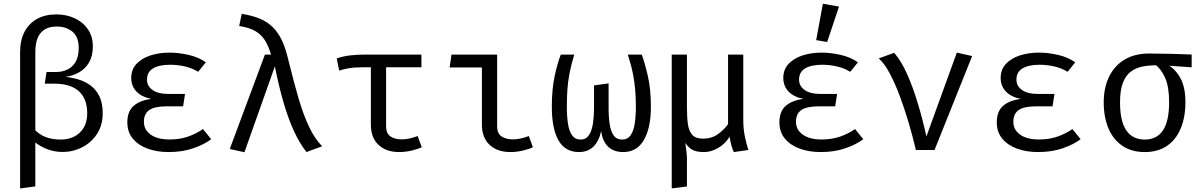

<svg xmlns="http://www.w3.org/2000/svg" viewBox="-20 -828 6640 1060"><path d="M291.5 -748.5Q346 -748.5 391.8 -727.5Q437.5 -706.5 465 -666.8Q492.5 -627 492.5 -571.5Q492.5 -519 472 -483.8Q451.5 -448.5 417.2 -429Q383 -409.5 342 -403.5Q377.5 -400 414 -389Q450.5 -378 480.5 -355.8Q510.5 -333.5 528.8 -296.2Q547 -259 547 -202.5Q547 -136.5 515.5 -88.5Q484 -40.5 433.5 -14.8Q383 11 325 11Q278.5 11 234.5 -6.8Q190.5 -24.5 153.5 -59.5L167 -117.5Q194.5 -86 231 -71.8Q267.5 -57.5 317 -57.5Q356.5 -57.5 389.2 -73.8Q422 -90 441.8 -122.5Q461.5 -155 461.5 -202Q461.5 -283 415.2 -324.5Q369 -366 281.5 -366H227L237 -430.5H289.5Q324 -430.5 352.5 -444.2Q381 -458 397.8 -487.2Q414.5 -516.5 414.5 -563.5Q414.5 -625 379.8 -653.2Q345 -681.5 293 -681.5Q235 -681.5 205 -646.5Q175 -611.5 175 -539V201L91 212.5V-540Q91 -605.5 115.2 -652Q139.5 -698.5 184.2 -723.5Q229 -748.5 291.5 -748.5Z M991 -241H901Q834 -241 804.2 -220.5Q774.5 -200 774.5 -155.5Q774.5 -111.5 812 -84.8Q849.5 -58 915.5 -58Q973 -58 1018.5 -74Q1064 -90 1100.5 -115.5L1146 -59.5Q1108 -30.5 1047.5 -9.5Q987 11.5 910.5 11.5Q846 11.5 794.5 -7.5Q743 -26.5 713 -63Q683 -99.5 683 -152.5Q683 -212.5 717.2 -243Q751.5 -273.5 815 -282Q760 -293.5 732.2 -324Q704.5 -354.5 704.5 -397.5Q704.5 -444 733.2 -475Q762 -506 810 -521.8Q858 -537.5 916 -537.5Q966 -537.5 1021 -525Q1076 -512.5 1116.5 -484L1074 -431.5Q1040 -452.5 999.5 -461.5Q959 -470.5 919.5 -470.5Q859 -470.5 825.2 -450.5Q791.5 -430.5 791.5 -388.5Q791.5 -352.5 822.5 -331Q853.5 -309.5 906.5 -309.5H1001.5Z M1442.5 -526.5H1476.5Q1462.5 -573.5 1442.5 -605.5Q1422.5 -637.5 1389 -656.8Q1355.5 -676 1300.5 -684.5L1314.5 -751.5Q1372.5 -742.5 1414.8 -724.8Q1457 -707 1486.8 -677.2Q1516.5 -647.5 1537 -603.5Q1557.5 -559.5 1571.5 -498.5Q1600.5 -380.5 1627.5 -287.8Q1654.5 -195 1686.2 -128.2Q1718 -61.5 1758.5 -20.5L1672 11.5Q1635.5 -34.5 1604.2 -101.5Q1573 -168.5 1546.5 -258.2Q1520 -348 1497.5 -461.5L1329.5 12.5L1248.5 -5.5Z M2306.5 -526.5V-456.5H1982.5Q1958 -456.5 1939 -455.2Q1920 -454 1900.2 -450.2Q1880.5 -446.5 1852.5 -438.5L1839 -505.5Q1874 -517.5 1911.8 -522Q1949.5 -526.5 1994.5 -526.5ZM2111.5 -472.5V-130Q2111.5 -91.5 2135.5 -75Q2159.5 -58.5 2197.5 -58.5Q2218.5 -58.5 2241.2 -63.5Q2264 -68.5 2285.5 -77L2308.5 -15.5Q2290.5 -6 2254.8 2.8Q2219 11.5 2183.5 11.5Q2112 11.5 2069.8 -28.2Q2027.5 -68 2027.5 -139.5V-472.5Z M2640.5 -455.5H2462.5L2472.5 -526.5H2724.5V-130Q2724.5 -91.5 2749 -75Q2773.5 -58.5 2811.5 -58.5Q2832.5 -58.5 2855.2 -63.5Q2878 -68.5 2899.5 -77L2922 -15.5Q2904.5 -6 2868.8 2.8Q2833 11.5 2797 11.5Q2726 11.5 2683.2 -28.2Q2640.5 -68 2640.5 -139.5Z M3523 -526.5Q3541.5 -476.5 3557.5 -404.5Q3573.5 -332.5 3573.5 -238.5Q3573.5 -122.5 3535 -55.5Q3496.5 11.5 3420.5 11.5Q3369 11.5 3337.8 -17.8Q3306.5 -47 3299 -105Q3287.5 -49.5 3256.5 -19Q3225.5 11.5 3176.5 11.5Q3100 11.5 3063.2 -53.2Q3026.5 -118 3026.5 -238.5Q3026.5 -332.5 3041.5 -404.8Q3056.5 -477 3076 -526.5H3150.5Q3133 -469.5 3124 -422Q3115 -374.5 3112.2 -330.5Q3109.5 -286.5 3109.5 -238.5Q3109.5 -185.5 3115.8 -144.5Q3122 -103.5 3138.8 -80.5Q3155.5 -57.5 3185.5 -57.5Q3215.5 -57.5 3231.5 -82Q3247.5 -106.5 3253.5 -146Q3259.5 -185.5 3259.5 -230.5V-356.5L3340 -367.5V-230Q3340 -179.5 3346.2 -140.5Q3352.5 -101.5 3368.5 -79.5Q3384.5 -57.5 3414.5 -57.5Q3444.5 -57.5 3461 -80.5Q3477.5 -103.5 3484 -144.5Q3490.5 -185.5 3490.5 -238.5Q3490.5 -286 3487 -330.2Q3483.5 -374.5 3474 -422.2Q3464.5 -470 3446 -526.5Z M4083.5 -526.5V-167.5Q4083.5 -116 4092.5 -73.2Q4101.5 -30.5 4111.5 0L4032 11.5Q4024 -1.5 4017.2 -27.8Q4010.5 -54 4008 -73Q3984.5 -34.5 3945.5 -11.5Q3906.5 11.5 3867 11.5Q3827 11.5 3804.8 0.2Q3782.5 -11 3763.5 -38.5Q3767 -12 3769.8 10.2Q3772.5 32.5 3772.5 48.5V201.5L3688.5 212V-526.5H3772.5V-231.5Q3772.5 -179 3778 -141Q3783.5 -103 3802.5 -82.8Q3821.5 -62.5 3861 -62.5Q3908.5 -62.5 3942.8 -86.8Q3977 -111 3999.5 -142.5V-526.5Z M4591 -241H4501Q4434 -241 4404.2 -220.5Q4374.5 -200 4374.5 -155.5Q4374.5 -111.5 4412 -84.8Q4449.5 -58 4515.5 -58Q4573 -58 4618.5 -74Q4664 -90 4700.5 -115.5L4746 -59.5Q4708 -30.5 4647.5 -9.5Q4587 11.5 4510.5 11.5Q4446 11.5 4394.5 -7.5Q4343 -26.5 4313 -63Q4283 -99.5 4283 -152.5Q4283 -212.5 4317.2 -243Q4351.5 -273.5 4415 -282Q4360 -293.5 4332.2 -324Q4304.5 -354.5 4304.5 -397.5Q4304.5 -444 4333.2 -475Q4362 -506 4410 -521.8Q4458 -537.5 4516 -537.5Q4566 -537.5 4621 -525Q4676 -512.5 4716.5 -484L4674 -431.5Q4640 -452.5 4599.5 -461.5Q4559 -470.5 4519.5 -470.5Q4459 -470.5 4425.2 -450.5Q4391.5 -430.5 4391.5 -388.5Q4391.5 -352.5 4422.5 -331Q4453.5 -309.5 4506.5 -309.5H4601.5ZM4523 -807.5 4612 -791.5 4546.5 -596 4486 -606.5Z M5036.5 0Q5020 -70.5 4997.5 -147.2Q4975 -224 4948.5 -295.2Q4922 -366.5 4892.5 -422Q4863 -477.5 4831.5 -505.5L4916.5 -536.5Q4955.5 -492 4988 -419Q5020.5 -346 5047.2 -257.2Q5074 -168.5 5094.5 -74.5L5262.5 -537.5L5347 -518.5L5139.5 0Z M5791 -241H5701Q5634 -241 5604.2 -220.5Q5574.5 -200 5574.5 -155.5Q5574.5 -111.5 5612 -84.8Q5649.5 -58 5715.5 -58Q5773 -58 5818.5 -74Q5864 -90 5900.5 -115.5L5946 -59.5Q5908 -30.5 5847.5 -9.5Q5787 11.5 5710.5 11.5Q5646 11.5 5594.5 -7.5Q5543 -26.5 5513 -63Q5483 -99.5 5483 -152.5Q5483 -212.5 5517.2 -243Q5551.5 -273.5 5615 -282Q5560 -293.5 5532.2 -324Q5504.5 -354.5 5504.5 -397.5Q5504.5 -444 5533.2 -475Q5562 -506 5610 -521.8Q5658 -537.5 5716 -537.5Q5766 -537.5 5821 -525Q5876 -512.5 5916.5 -484L5874 -431.5Q5840 -452.5 5799.5 -461.5Q5759 -470.5 5719.5 -470.5Q5659 -470.5 5625.2 -450.5Q5591.5 -430.5 5591.5 -388.5Q5591.5 -352.5 5622.5 -331Q5653.5 -309.5 5706.5 -309.5H5801.5Z M6323.5 -532.5Q6380.5 -532.5 6445.2 -530.8Q6510 -529 6559 -527V-456.5L6415.5 -466.5L6375.5 -467.5Q6329 -468.5 6290.2 -461.2Q6251.5 -454 6223 -432.5Q6194.5 -411 6179 -370Q6163.5 -329 6163.5 -263Q6163.5 -158.5 6198.2 -108Q6233 -57.5 6300 -57.5Q6366.5 -57.5 6400.5 -108.2Q6434.5 -159 6434.5 -264Q6434.5 -349 6412.5 -398.2Q6390.5 -447.5 6357 -472.5L6423.5 -471.5Q6465.5 -451 6495 -399.8Q6524.5 -348.5 6524.5 -265.5Q6524.5 -180.5 6498.2 -118.2Q6472 -56 6422 -22.2Q6372 11.5 6300 11.5Q6227.5 11.5 6176.8 -22.8Q6126 -57 6099.8 -118.8Q6073.5 -180.5 6073.5 -263Q6073.5 -344 6103 -404.5Q6132.5 -465 6188.2 -498.8Q6244 -532.5 6323.5 -532.5Z"/></svg>

Font: Fira Code Light
Style: Regular
Weight: 400
Monospace: yes
Version: Version 5.002